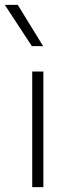

<svg xmlns="http://www.w3.org/2000/svg" viewBox="-53 -770 278 790"><path d="M79.6 -475.6H125.5V0H79.6ZM-33.2 -750H20L124.5 -580.1H78.1Z"/></svg>

Font: DavidDev Light
Style: Regular
Weight: 300
Designer: David.dev
Foundry: David.dev
Version: Version 1.001;FEAKit 1.0